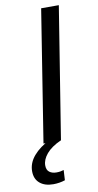

<svg xmlns="http://www.w3.org/2000/svg" viewBox="-136 -743 515 1006"><g transform="rotate(-10 122.0 -240.5)"><path d="M49 0 160 -700H254L142 0ZM87 -15 142 -1Q89 23 63.5 53.5Q38 84 38 115Q38 139 52.5 150Q67 161 90 161Q101 161 110.5 159.5Q120 158 129 155L126 209Q96 219 63 219Q18 219 -8.5 196.5Q-35 174 -35 133Q-35 89 -3 51.5Q29 14 87 -15Z"/></g></svg>

Font: Georama Extended
Style: Italic
Weight: 400
Width: 7
Italic angle: -9°
Designer: Jean-Baptiste Levee
Foundry: Production Type
Version: Version 1.000